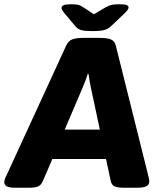

<svg xmlns="http://www.w3.org/2000/svg" viewBox="-48 -880 742 902"><path d="M25 2Q-6 2 -17 -5Q-28 -12 -28 -24Q-28 -31 -25 -39.5Q-22 -48 -17 -57L263 -666Q273 -688 291.5 -695Q310 -702 344 -702H422Q456 -702 473.5 -694.5Q491 -687 496 -666L648 -57Q650 -48 652 -39.5Q654 -31 653 -25Q653 -12 639.5 -5Q626 2 595 2H533Q507 2 491.5 -4Q476 -10 472 -31L450 -133H198L154 -31Q146 -11 131.5 -4.5Q117 2 91 2ZM340 -468 256 -271H421L379 -468Q376 -483 373 -499.5Q370 -516 368 -532H364Q354 -500 340 -468ZM514 -860Q539 -860 547.5 -856Q556 -852 556 -845Q556 -836 541 -821L479 -762Q462 -745 444 -739.5Q426 -734 387 -734Q347 -734 330.5 -739.5Q314 -745 301 -763L252 -821Q246 -829 243.5 -834.5Q241 -840 241 -843Q241 -851 250.5 -855.5Q260 -860 286 -860Q306 -860 318 -857.5Q330 -855 343 -846L393 -813L449 -846Q465 -855 478.5 -857.5Q492 -860 514 -860Z"/></svg>

Font: Asap Semi Expanded Semi Expanded ExtraBold
Style: Italic
Weight: 800
Width: 6
Italic angle: -6°
Designer: Pablo Cosgaya
Foundry: Omnibus-Type
Version: Version 3.001; ttfautohint (v1.8.4.7-5d5b)